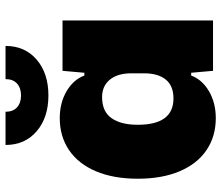

<svg xmlns="http://www.w3.org/2000/svg" viewBox="-73 -717 800 694"><g transform="rotate(-90 327.0 -370.0)"><path d="M28 -272Q28 -360 55 -423.5Q82 -487 131.5 -520.5Q181 -554 247 -554Q302 -554 344 -529.5Q386 -505 401 -465H411L418 -544H600V0H418L411 -79H401Q386 -39 344 -14.5Q302 10 247 10Q181 10 131.5 -23.5Q82 -57 55 -120.5Q28 -184 28 -272ZM409 -249V-295Q409 -345 386 -373Q363 -401 323 -401Q271 -401 247 -367Q223 -333 223 -272Q223 -143 318 -143Q364 -143 386.5 -171Q409 -199 409 -249ZM150 -750H270Q270 -723 286 -708.5Q302 -694 329 -694Q356 -694 372 -708.5Q388 -723 388 -750H508Q508 -680 458.5 -637.5Q409 -595 329 -595Q249 -595 199.5 -637.5Q150 -680 150 -750Z"/></g></svg>

Font: Mona Sans Black
Style: Regular
Weight: 900
Designer: Deni Anggara
Foundry: GitHub
Version: Version 2.000